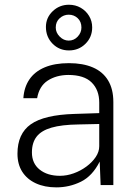

<svg xmlns="http://www.w3.org/2000/svg" viewBox="-20 -800 600 830"><path d="M223.5 10Q173 10 135 -7.5Q97 -25 76.2 -57.5Q55.5 -90 55.5 -135.5Q55.5 -222 113.2 -262.8Q171 -303.5 301.5 -307.5L409 -311V-356.5Q409 -411 376.2 -443.5Q343.5 -476 275 -476Q223 -475.5 186.2 -451.5Q149.5 -427.5 140.5 -375.5H81Q84 -422.5 107 -456.5Q130 -490.5 173.2 -508.8Q216.5 -527 278 -527Q338.5 -527 381.5 -508.5Q424.5 -490 447.2 -452.5Q470 -415 470 -359V0H415L411 -101.5Q379.5 -39 329.8 -14.5Q280 10 223.5 10ZM239 -40Q269 -40 298.8 -50.8Q328.5 -61.5 353.5 -80Q378.5 -98.5 393.8 -121.2Q409 -144 409 -168V-264L319 -262Q246.5 -261 202.5 -248.2Q158.5 -235.5 138.2 -209.2Q118 -183 118 -141Q118 -93.5 151.5 -66.8Q185 -40 239 -40ZM378.5 -681.5Q378.5 -639.5 349.5 -610.8Q320.5 -582 278 -582Q236 -582 207.2 -611.2Q178.5 -640.5 178.5 -683.5Q178.5 -723.5 207.8 -751.5Q237 -779.5 278 -779.5Q306 -779.5 328.8 -766.5Q351.5 -753.5 365 -731.2Q378.5 -709 378.5 -681.5ZM332 -681Q332 -706 316 -721.2Q300 -736.5 277 -736.5Q255 -736.5 238 -721.2Q221 -706 221 -681Q221 -659 238 -641.8Q255 -624.5 277 -624.5Q300 -624.5 316 -641.8Q332 -659 332 -681Z"/></svg>

Font: Public Sans Thin ExtraLight
Style: Regular
Weight: 250
Version: Version 1.007